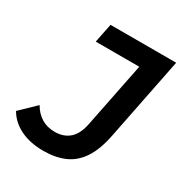

<svg xmlns="http://www.w3.org/2000/svg" viewBox="-212 -822 903 955"><g transform="rotate(30 240.0 -345.0)"><path d="M171 10Q95 10 39.5 -17Q-16 -44 -45 -94L42 -178Q63 -141 96 -120.5Q129 -100 173 -100Q224 -100 257 -129Q290 -158 302 -222L376 -591H126L148 -700H525L431 -229Q414 -141 379.5 -88.5Q345 -36 293 -13Q241 10 171 10Z"/></g></svg>

Font: Montserrat Thin SemiBold
Style: Italic
Weight: 600
Italic angle: -11.3°
Version: Version 9.000